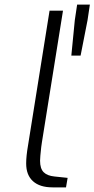

<svg xmlns="http://www.w3.org/2000/svg" viewBox="-20 -809 408 829"><path d="M93 -103Q93 -135 101 -181L194 -763H252L161 -195L158 -174Q153 -129 153 -115Q153 -81 168.5 -65.5Q184 -50 215 -47L272 -41L265 0H207Q152 0 122.5 -26.5Q93 -53 93 -103ZM303 -722 313 -789H368L358 -722L328 -569H288Z"/></svg>

Font: Exo Light
Style: Italic
Weight: 300
Italic angle: -9°
Designer: Natanael Gama
Foundry: Natanael Gama
Version: Version 1.500; ttfautohint (v1.6)